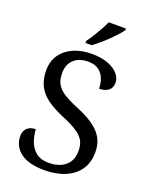

<svg xmlns="http://www.w3.org/2000/svg" viewBox="-170 -1021 884 1122"><g transform="rotate(20 272.0 -460.5)"><path d="M247 10Q198 10 160.5 0Q123 -10 98 -29Q73 -48 60.5 -74Q48 -100 48 -131Q48 -151 56.5 -166Q65 -181 81 -189.5Q97 -198 120 -198Q122 -157 136 -120.5Q150 -84 179 -61.5Q208 -39 255 -39Q322 -39 360 -71.5Q398 -104 398 -165Q398 -202 383.5 -227.5Q369 -253 335.5 -275Q302 -297 243 -321Q181 -347 140 -377Q99 -407 79 -447.5Q59 -488 59 -543Q59 -600 87.5 -640.5Q116 -681 165.5 -702.5Q215 -724 278 -724Q338 -724 379.5 -708Q421 -692 443 -666.5Q465 -641 465 -612Q465 -580 443.5 -563.5Q422 -547 386 -547Q386 -578 375.5 -607Q365 -636 340.5 -655Q316 -674 274 -674Q216 -674 184 -643Q152 -612 152 -560Q152 -520 166.5 -492.5Q181 -465 215 -443.5Q249 -422 307 -398Q366 -374 407.5 -345.5Q449 -317 471 -280Q493 -243 493 -191Q493 -127 463 -82.5Q433 -38 377.5 -14Q322 10 247 10ZM220 -784Q235 -803 251 -829Q267 -855 282 -882Q297 -909 307 -931H414V-921Q405 -908 387 -888Q369 -868 346.5 -846Q324 -824 301 -804.5Q278 -785 258 -771H220Z"/></g></svg>

Font: Noto Serif Gujarati
Style: Regular
Weight: 400
Designer: Universal Thirst, Indian Type Foundry and the Monotype Design Team
Foundry: Monotype Imaging Inc.
Version: Version 2.102